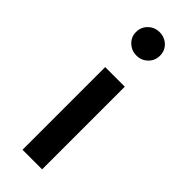

<svg xmlns="http://www.w3.org/2000/svg" viewBox="-240 -734 762 762"><g transform="rotate(45 141.0 -353.5)"><path d="M196 -460V4H86V-460ZM208 -646Q208 -618 188.5 -599Q169 -580 141 -580Q114 -580 94 -598.5Q74 -617 74 -645Q74 -673 93.5 -692Q113 -711 141 -711Q169 -711 188.5 -692.5Q208 -674 208 -646Z"/></g></svg>

Font: IngvarSans
Style: Regular
Weight: 600
Version: Version 3.000